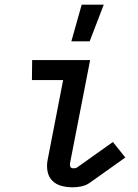

<svg xmlns="http://www.w3.org/2000/svg" viewBox="-20 -786 590 818"><path d="M290 12Q265 12 242 6Q219 0 203 -16Q187 -32 182.5 -56Q178 -80 183 -105L249 -445H116L117 -530H364L278 -89Q277 -82 280 -75.5Q283 -69 291 -69Q295 -69 300 -69.5Q305 -70 309 -73L461 -181L514 -115L362 -7Q346 4 327 8Q308 12 290 12ZM284 -610 328 -766H422L362 -610Z"/></svg>

Font: Lode Dark Term
Style: Bold Italic
Weight: 700
Italic angle: -11°
Monospace: yes
Designer: Belleve Invis
Foundry: Belleve Invis
Version: Version 29.2.0